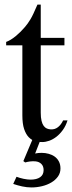

<svg xmlns="http://www.w3.org/2000/svg" viewBox="-20 -615 319 851"><path d="M248 131.8Q248 151.9 236.8 167.5Q225.6 183.1 207.5 193.8Q189.5 204.6 166.3 210.2Q143.1 215.8 119.6 215.8Q99.1 215.8 78.1 211.2Q57.1 206.5 38.6 200.2L53.2 168.5Q59.6 170.9 67.6 173.3Q75.7 175.8 84.2 177.5Q92.8 179.2 100.6 180.2Q108.4 181.2 114.7 181.2Q142.6 181.2 158 170.4Q173.3 159.7 173.3 138.7Q173.3 121.6 163.3 111.6Q153.3 101.6 136.7 100.1Q125 99.1 113.3 100.6Q101.6 102.1 91.8 105L83.5 99.1L123 5.4Q114.7 0.5 107.4 -6.8Q94.7 -20 86.9 -43.2Q79.1 -66.4 79.1 -104V-414.1H7.3V-429.2Q27.3 -436.5 49.6 -454.8Q71.8 -473.1 90.8 -495.6Q97.7 -503.9 103 -511.2Q108.4 -518.6 114.7 -529.1Q121.1 -539.6 128.4 -555.2Q135.7 -570.8 146 -594.7H160.6V-447.3H265.6V-414.1H160.6V-115.7Q160.6 -93.8 164.1 -79.6Q167.5 -65.4 173.6 -57.1Q179.7 -48.8 187.7 -45.4Q195.8 -42 205.1 -41.5Q223.1 -40.5 237.1 -51.5Q251 -62.5 259.8 -81.5H279.3Q271.5 -56.6 258.3 -38.6Q245.1 -20.5 230 -8.8Q214.8 2.9 198.5 8.8Q182.1 14.6 167.5 14.6Q161.6 14.6 155.8 14.2L135.7 65.4Q148.9 62.5 164.6 62.5Q180.7 62.5 195.8 66.7Q210.9 70.8 222.4 79.1Q233.9 87.4 241 100.6Q248 113.8 248 131.8Z"/></svg>

Font: Doulos SIL APac
Style: Regular
Weight: 400
Designer: Walt Agee, Victor Gaultney, Peter Martin, Debbi Hosken, Becca Hirsbrunner
Foundry: SIL International
Version: Version 5.000